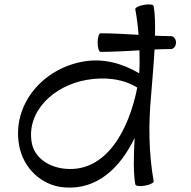

<svg xmlns="http://www.w3.org/2000/svg" viewBox="-20 -835 872 877"><path d="M440 -598C499 -598 558 -602 617 -605C618 -570 618 -535 616 -500C539 -546 450 -570 361 -554C172 -521 35 -355 67 -173C85 -68 169 13 274 21C422 33 528 -66 595 -205C590 -121 589 -42 598 7C599 15 619 17 642 13C665 9 683 0 682 -7C659 -136 658 -267 670 -397C675 -462 682 -538 686 -609C710 -610 735 -611 760 -611C773 -611 784 -624 784 -641C784 -657 773 -670 760 -670C736 -670 712 -671 688 -672C689 -726 688 -773 682 -807C681 -815 661 -817 638 -813C615 -809 597 -800 598 -793C605 -754 610 -715 613 -676C555 -679 498 -683 440 -683C432 -683 426 -664 426 -641C426 -617 432 -598 440 -598ZM280 -64C206 -70 138 -112 125 -183C100 -325 223 -443 375 -470C455 -484 539 -477 607 -435C568 -237 463 -48 280 -64Z"/></svg>

Font: Nupuram Expanded Light
Style: Regular
Weight: 300
Width: 7
Designer: Santhosh Thottingal (santhosh.thottingal@gmail.com)
Foundry: SMC
Version: Version 1.000